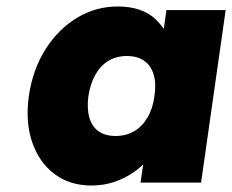

<svg xmlns="http://www.w3.org/2000/svg" viewBox="-20 -564 717 593"><path d="M262 9Q196 9 148.5 -26.5Q101 -62 79.5 -124.5Q58 -187 69 -267Q81 -349 120 -411Q159 -473 217 -508.5Q275 -544 344 -544Q381 -544 410.5 -534Q440 -524 460 -505Q480 -486 494 -462Q508 -438 515 -410L477 -412L494 -533H677L601 0H414L433 -130L473 -128Q460 -99 439 -74Q418 -49 390.5 -30.5Q363 -12 331 -1.5Q299 9 262 9ZM337 -144Q369 -144 394 -158.5Q419 -173 435.5 -201Q452 -229 457 -267Q463 -306 454.5 -334Q446 -362 425 -376.5Q404 -391 372 -391Q340 -391 315.5 -376.5Q291 -362 275 -334Q259 -306 253 -267Q248 -229 256 -201Q264 -173 284.5 -158.5Q305 -144 337 -144Z"/></svg>

Font: Lexend ExtBd
Style: Italic
Weight: 800
Italic angle: -8.13011°
Designer: Bonnie Shaver-Troup, Thomas Jockin
Foundry: Lexend
Version: Version 1.007